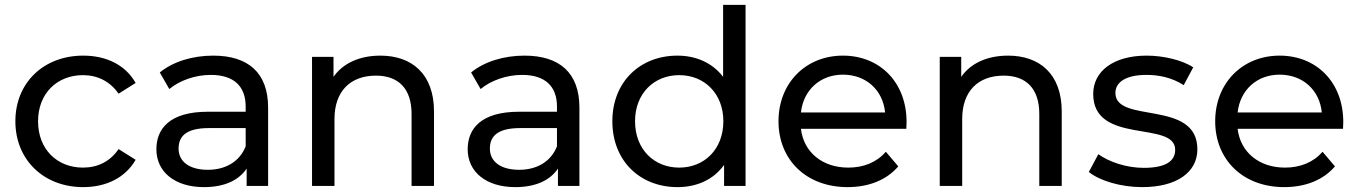

<svg xmlns="http://www.w3.org/2000/svg" viewBox="-20 -762 5569 787"><path d="M321 5C416 5 494 -34 536 -107L466 -151C431 -99 379 -75 320 -75C215 -75 136 -149 136 -265C136 -380 215 -454 320 -454C379 -454 431 -429 466 -378L536 -422C494 -496 416 -534 321 -534C159 -534 43 -423 43 -265C43 -107 159 5 321 5Z M987 -162C962 -99 904 -66 832 -66C757 -66 712 -99 712 -153C712 -200 739 -237 836 -237H987ZM816 5C900 5 959 -23 991 -71V0H1079V-321C1079 -464 997 -534 854 -534C770 -534 690 -510 635 -465L674 -397C716 -432 780 -455 844 -455C939 -455 987 -408 987 -325V-304H832C675 -304 621 -234 621 -150C621 -58 696 5 816 5Z M1539 -534C1454 -534 1386 -503 1347 -447V-529H1259V0H1351V-274C1351 -389 1417 -452 1521 -452C1613 -452 1667 -399 1667 -295V0H1759V-305C1759 -460 1667 -534 1539 -534Z M2263 -162C2238 -99 2180 -66 2108 -66C2033 -66 1988 -99 1988 -153C1988 -200 2015 -237 2112 -237H2263ZM2092 5C2176 5 2235 -23 2267 -71V0H2355V-321C2355 -464 2273 -534 2130 -534C2046 -534 1966 -510 1911 -465L1950 -397C1992 -432 2056 -455 2120 -455C2215 -455 2263 -408 2263 -325V-304H2108C1951 -304 1897 -234 1897 -150C1897 -58 1972 5 2092 5Z M2764 -75C2661 -75 2583 -150 2583 -265C2583 -379 2661 -454 2764 -454C2867 -454 2945 -379 2945 -265C2945 -150 2867 -75 2764 -75ZM3036 -742H2944V-447C2900 -505 2832 -534 2757 -534C2603 -534 2490 -426 2490 -265C2490 -103 2603 5 2757 5C2836 5 2904 -25 2948 -86V0H3036Z M3263 -301C3273 -393 3342 -456 3435 -456C3530 -456 3599 -393 3608 -301ZM3454 5C3541 5 3614 -24 3662 -80L3611 -140C3573 -96 3519 -75 3457 -75C3350 -75 3274 -139 3263 -234H3695C3695 -243 3696 -255 3696 -262C3696 -424 3587 -534 3435 -534C3283 -534 3171 -422 3171 -265C3171 -107 3285 5 3454 5Z M4112 -534C4027 -534 3959 -503 3920 -447V-529H3832V0H3924V-274C3924 -389 3990 -452 4094 -452C4186 -452 4240 -399 4240 -295V0H4332V-305C4332 -460 4240 -534 4112 -534Z M4662 5C4802 5 4888 -55 4888 -150C4888 -356 4552 -253 4552 -381C4552 -424 4593 -455 4679 -455C4731 -455 4784 -444 4832 -413L4871 -486C4826 -516 4748 -534 4680 -534C4544 -534 4461 -470 4461 -377C4461 -166 4797 -270 4797 -148C4797 -102 4759 -74 4668 -74C4598 -74 4526 -98 4482 -130L4443 -57C4488 -21 4574 5 4662 5Z M5053 -301C5063 -393 5132 -456 5225 -456C5320 -456 5389 -393 5398 -301ZM5244 5C5331 5 5404 -24 5452 -80L5401 -140C5363 -96 5309 -75 5247 -75C5140 -75 5064 -139 5053 -234H5485C5485 -243 5486 -255 5486 -262C5486 -424 5377 -534 5225 -534C5073 -534 4961 -422 4961 -265C4961 -107 5075 5 5244 5Z"/></svg>

Font: Montserrat-Alt1 Med
Style: Regular
Weight: 500
Designer: Differentunic
Foundry: Differentunic
Version: Version 7.222